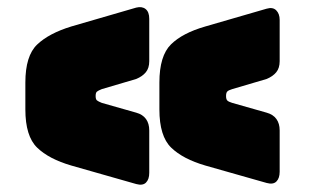

<svg xmlns="http://www.w3.org/2000/svg" viewBox="-20 -614 852 530"><path d="M356 -106 177 -157Q115 -175 82.5 -206.5Q50 -238 50 -312V-386Q50 -460 82.5 -491Q115 -522 177 -541L356 -593Q372 -597 382 -589Q392 -581 392 -562V-445Q392 -426 382.5 -414.5Q373 -403 356 -396L261 -368Q251 -364 247.5 -361Q244 -358 244 -349Q244 -340 247.5 -337Q251 -334 261 -330L356 -303Q374 -298 383 -285.5Q392 -273 392 -254V-137Q392 -119 383 -110Q374 -101 356 -106ZM716 -109 547 -157Q485 -175 452.5 -206.5Q420 -238 420 -312V-386Q420 -460 452 -491.5Q484 -523 547 -541L716 -590Q733 -595 742.5 -585.5Q752 -576 752 -559V-445Q752 -426 742.5 -414.5Q733 -403 716 -396L621 -368Q611 -365 607.5 -361.5Q604 -358 604 -349Q604 -340 607.5 -336.5Q611 -333 621 -330L716 -303Q734 -298 743 -285.5Q752 -273 752 -254V-140Q752 -122 743 -113Q734 -104 716 -109Z"/></svg>

Font: Bungee
Style: Regular
Weight: 400
Designer: David Jonathan Ross
Foundry: David Jonathan Ross
Version: Version 1.000;PS 1.0;hotconv 1.0.72;makeotf.lib2.5.5900